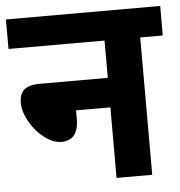

<svg xmlns="http://www.w3.org/2000/svg" viewBox="-48 -668 670 713"><g transform="rotate(-5 287.5 -311.0)"><path d="M0 -622V-512H358V-373H103C45 -373 28 -347 28 -308C28 -242 101 -151 165 -151C208 -151 230 -177 230 -232V-263H358V0H491V-512H575V-622Z"/></g></svg>

Font: Noto Sans Devanagari SemiCondensed
Style: Bold
Weight: 700
Width: 4
Designer: Jelle Bosma - Monotype Design Team
Foundry: Monotype Imaging Inc.
Version: Version 2.004